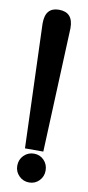

<svg xmlns="http://www.w3.org/2000/svg" viewBox="-85 -745 364 794"><g transform="rotate(10 97.5 -347.5)"><path d="M39 -642 57 -121H134L156 -643Q156 -677 141 -693.5Q126 -710 96 -710Q68 -710 53.5 -693.5Q39 -677 39 -642ZM98 -106Q73 -106 55.5 -88.5Q38 -71 38 -45Q38 -20 55.5 -2.5Q73 15 98 15Q123 15 140 -2.5Q157 -20 157 -45Q157 -71 140 -88.5Q123 -106 98 -106Z"/></g></svg>

Font: Advent Pro
Style: Regular
Weight: 400
Designer: VivaRado, Andreas Kalpakidis
Foundry: VivaRado, Andreas Kalpakidis
Version: Version 3.000